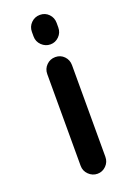

<svg xmlns="http://www.w3.org/2000/svg" viewBox="-138 -748 527 795"><g transform="rotate(-20 126.0 -350.0)"><path d="M202 -459V-55Q202 -32 186 -16Q170 0 148 0Q126 0 109.5 -16Q93 -32 93 -55V-459Q93 -482 109 -498Q125 -514 148 -514Q171 -514 186.5 -498Q202 -482 202 -459ZM202 -645V-625Q202 -602 186 -586Q170 -570 148 -570Q126 -570 109.5 -586Q93 -602 93 -625V-645Q93 -668 109 -684Q125 -700 148 -700Q171 -700 186.5 -684Q202 -668 202 -645Z"/></g></svg>

Font: Quicksand
Style: Bold
Weight: 700
Designer: Andrew Paglinawan
Foundry: Andrew Paglinawan
Version: 1.002